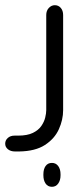

<svg xmlns="http://www.w3.org/2000/svg" viewBox="-115 -408 318 739"><path d="M-41 175H-57Q-74 175 -84.5 166.5Q-95 158 -95 145Q-95 132 -85 123Q-75 114 -59 114H-45Q-10 114 11.5 103.5Q33 93 44 77Q55 61 59 44.5Q63 28 63 16V-350Q63 -367 73 -377.5Q83 -388 96 -388Q110 -388 119 -377.5Q128 -367 128 -350V16Q128 53 111.5 89.5Q95 126 58 150Q21 174 -41 175ZM85 311Q69 311 60.5 298.5Q52 286 52 267V263Q52 243 60.5 231Q69 219 85 219Q100 219 109 231Q118 243 118 263V267Q118 286 109 298.5Q100 311 85 311Z"/></svg>

Font: Beiruti
Style: Regular
Weight: 400
Designer: Arlette Boutros
Foundry: Boutros
Version: Version 1.41